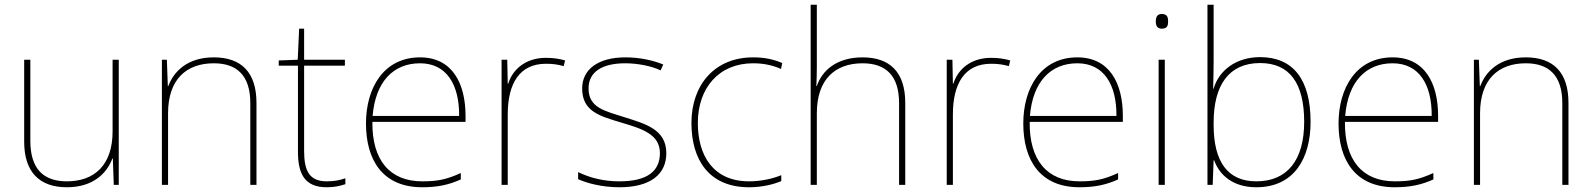

<svg xmlns="http://www.w3.org/2000/svg" viewBox="-20 -780 6721 810"><path d="M481 -528H455V-226C455 -82 377 -15 262 -15C163 -15 108 -68 108 -186V-528H82V-182C82 -57 144 10 262 10C374 10 431 -50 454 -111H456L460 0H481Z M882 -538C770 -538 713 -478 690 -417H688L684 -528H663V0H689V-302C689 -446 767 -513 882 -513C979 -513 1036 -462 1036 -345V0H1062V-346C1062 -477 996 -538 882 -538Z M1358 -15C1284 -15 1263 -61 1263 -143V-503H1435V-528H1263V-659H1242L1236 -528L1156 -525V-503H1237V-140C1237 -47 1265 10 1358 10C1393 10 1415 4 1437 -3V-28C1415 -20 1391 -15 1358 -15Z M1752 -538C1598 -538 1524 -408 1524 -259C1524 -104 1595 10 1761 10C1825 10 1873 0 1924 -23V-50C1862 -22 1825 -15 1761 -15C1624 -15 1549 -105 1551 -266H1944V-291C1944 -430 1887 -538 1752 -538ZM1752 -513C1864 -513 1918 -423 1917 -291H1552C1564 -436 1640 -513 1752 -513Z M2283 -536C2198 -536 2143 -488 2124 -427H2122L2120 -528H2096V0H2122V-297C2122 -428 2172 -511 2283 -511C2313 -511 2333 -508 2358 -501L2364 -525C2340 -532 2315 -536 2283 -536Z M2791 -134C2791 -235 2701 -258 2613 -286C2532 -312 2463 -325 2463 -407C2463 -478 2522 -513 2618 -513C2671 -513 2730 -501 2767 -483L2778 -508C2736 -525 2681 -538 2618 -538C2506 -538 2436 -489 2436 -407C2436 -309 2511 -290 2604 -262C2692 -236 2764 -212 2764 -134C2764 -60 2714 -15 2593 -15C2531 -15 2472 -28 2419 -54V-24C2457 -7 2520 10 2593 10C2725 10 2791 -45 2791 -134Z M3140 10C3195 10 3243 -2 3276 -16V-41C3237 -25 3188 -15 3140 -15C2988 -15 2924 -125 2924 -261C2924 -409 3013 -513 3157 -513C3195 -513 3235 -507 3275 -489L3280 -514C3243 -530 3205 -538 3157 -538C2995 -538 2897 -422 2897 -261C2897 -106 2971 10 3140 10Z M3426 -496V-760H3400V0H3426V-302C3426 -446 3504 -513 3619 -513C3716 -513 3773 -462 3773 -345V0H3799V-346C3799 -477 3733 -538 3619 -538C3507 -538 3447 -480 3426 -417H3424C3425 -446 3426 -466 3426 -496Z M4161 -536C4076 -536 4021 -488 4002 -427H4000L3998 -528H3974V0H4000V-297C4000 -428 4050 -511 4161 -511C4191 -511 4211 -508 4236 -501L4242 -525C4218 -532 4193 -536 4161 -536Z M4525 -538C4371 -538 4297 -408 4297 -259C4297 -104 4368 10 4534 10C4598 10 4646 0 4697 -23V-50C4635 -22 4598 -15 4534 -15C4397 -15 4322 -105 4324 -266H4717V-291C4717 -430 4660 -538 4525 -538ZM4525 -513C4637 -513 4691 -423 4690 -291H4325C4337 -436 4413 -513 4525 -513Z M4881 -721C4861 -721 4856 -706 4856 -690C4856 -673 4861 -659 4881 -659C4905 -659 4908 -673 4908 -690C4908 -706 4905 -721 4881 -721ZM4894 -528H4868V0H4894Z M5100 -525V-760H5074V0H5096L5100 -104H5102C5126 -38 5185 10 5280 10C5441 10 5509 -114 5509 -266C5509 -444 5436 -539 5296 -539C5195 -539 5122 -483 5100 -406H5098C5099 -439 5100 -493 5100 -525ZM5296 -514C5420 -514 5482 -430 5482 -266C5482 -106 5412 -15 5280 -15C5159 -15 5100 -98 5100 -253V-263C5100 -419 5163 -514 5296 -514Z M5855 -538C5701 -538 5627 -408 5627 -259C5627 -104 5698 10 5864 10C5928 10 5976 0 6027 -23V-50C5965 -22 5928 -15 5864 -15C5727 -15 5652 -105 5654 -266H6047V-291C6047 -430 5990 -538 5855 -538ZM5855 -513C5967 -513 6021 -423 6020 -291H5655C5667 -436 5743 -513 5855 -513Z M6417 -538C6305 -538 6248 -478 6225 -417H6223L6219 -528H6198V0H6224V-302C6224 -446 6302 -513 6417 -513C6514 -513 6571 -462 6571 -345V0H6597V-346C6597 -477 6531 -538 6417 -538Z"/></svg>

Font: Noto Sans Telugu Thin
Style: Regular
Weight: 100
Designer: Jelle Bosma - Monotype Design Team
Foundry: Monotype Imaging Inc.
Version: Version 2.005